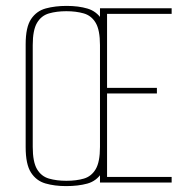

<svg xmlns="http://www.w3.org/2000/svg" viewBox="-20 -619 629 651"><path d="M204 12Q165 12 134 3Q103 -6 85 -34Q67 -62 67 -120V-469Q67 -527 85.5 -554.5Q104 -582 135.5 -590.5Q167 -599 206 -599Q246 -599 276.5 -590Q307 -581 325 -553.5Q343 -526 343 -469V-120Q343 -61 325 -33Q307 -5 276 3.5Q245 12 204 12ZM205 -6Q239 -6 264.5 -13.5Q290 -21 304.5 -45.5Q319 -70 319 -121V-466Q319 -517 304.5 -541.5Q290 -566 264 -573.5Q238 -581 205 -581Q172 -581 146 -573.5Q120 -566 105.5 -541.5Q91 -517 91 -466V-121Q91 -70 105.5 -45.5Q120 -21 146 -13.5Q172 -6 205 -6ZM319 0V-591H562V-572H343V-321H512V-302H343V-19H562V0Z"/></svg>

Font: Alumni Sans Thin
Style: Regular
Weight: 100
Designer: Robert E. Leuschke
Foundry: Robert E. Leuschke
Version: Version 1.018